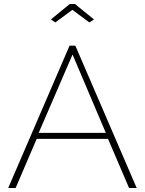

<svg xmlns="http://www.w3.org/2000/svg" viewBox="-20 -938 722 958"><path d="M58 0H21L327 -710H356L662 0H624L519 -245H163ZM508 -275 342 -666 173 -275ZM256 -826 234 -841 328 -918H354L449 -841L426 -826L341 -889Z"/></svg>

Font: Raleway
Style: ExtraLight
Weight: 200
Designer: Matt McInerney, Pablo Impallari, Rodrigo Fuenzalida
Foundry: Matt McInerney, Pablo Impallari, Rodrigo Fuenzalida
Version: Version 2.001